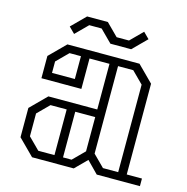

<svg xmlns="http://www.w3.org/2000/svg" viewBox="-111 -869 952 975"><g transform="rotate(15 365.0 -381.5)"><path d="M710 -40V0H483L423 -61L362 0H143L60 -83V-237L143 -320H400V-560H295V-400H85V-517L168 -600H547L630 -517V-40ZM250 -560H190L130 -500V-440H250ZM505 -40H585V-500L525 -560H445V-100ZM165 -40H250V-280H165L105 -220V-100ZM400 -100V-280H295V-40H340ZM228 -763 156 -691 187 -660 250 -723H315L378 -660H487L559 -732L528 -763L465 -700H400L337 -763Z"/></g></svg>

Font: Kumar One Outline
Style: Regular
Weight: 400
Designer: Parimal Parmar
Foundry: Indian Type Foundry
Version: Version 1.000;PS 1.000;hotconv 1.0.88;makeotf.lib2.5.647800